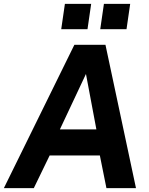

<svg xmlns="http://www.w3.org/2000/svg" viewBox="-41 -974 769 994"><path d="M134 0 216 -169H476L510 0H663L505 -742H344L-21 0ZM404 -591 458 -304H269ZM295 -954 276 -823H412L431 -954ZM497 -954 478 -823H614L633 -954Z"/></svg>

Font: Cheyenne Sans
Style: Bold Italic
Weight: 700
Italic angle: -8.13011°
Designer: The Public Sans project authors (U.S. Web Design System), Libre Franklin designed by Pablo Impallari and Rodrigo Fuenzal
Foundry: The Cheyenne Sans Project Authors
Version: Version 2.007